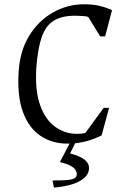

<svg xmlns="http://www.w3.org/2000/svg" viewBox="-20 -643 583 875"><path d="M286.9 11.5Q217.2 11.5 164.4 -24.1Q111.5 -59.6 84.6 -132.4Q57.7 -205.3 65 -317.5Q71.4 -412.5 113.5 -480.8Q155.6 -549 221.5 -586.2Q287.4 -623.5 363.5 -623.5Q405.4 -623.5 436.9 -615.5Q468.5 -607.5 490.5 -596.5L459.1 -477H436.5L382 -566Q374.6 -568.9 355.1 -570.1Q335.6 -571.4 322.5 -571.4Q261.5 -571.4 224.9 -548.6Q188.3 -525.9 170.2 -474Q152.1 -422.1 145.5 -334.1Q139.1 -230.3 162.9 -163.7Q186.7 -97 231.5 -65Q276.2 -33 331.7 -33Q341.1 -33 351.7 -34.1Q362.4 -35.2 369 -37.2L452.6 -151.5H477.1L443.1 -25.9Q403.4 -6.4 365.7 2.5Q327.9 11.5 286.9 11.5ZM225.8 211.9 219.4 179.4Q259.9 179.4 284 177.7Q308.1 175.9 319 169.7Q329.9 163.4 329.9 150.9Q329.9 141.2 324.2 131.5Q318.5 121.9 302.1 112.8Q285.8 103.7 252.9 95.6L303 0H327.3L299.4 56.1Q344.4 68.1 365.1 84.4Q385.8 100.7 385.8 123.1Q385.8 147.8 365.6 166.5Q345.4 185.2 309.5 196.6Q273.6 207.9 225.8 211.9Z"/></svg>

Font: Ancizar Serif Light
Style: Italic
Weight: 300
Italic angle: -4°
Designer: Cesar Puertas, Viviana Monsalve, Julian Moncada, Julian Prieto, Jose Castro, Felipe Aragon, Mariel Hernandez, Sara Alarc
Version: Version 8.100